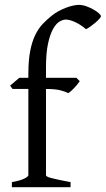

<svg xmlns="http://www.w3.org/2000/svg" viewBox="-20 -777 439 797"><path d="M398.9 -710Q398.9 -706.1 391.8 -698.2Q384.8 -690.4 375 -682.1Q365.2 -673.8 354.7 -666.5Q344.2 -659.2 336.9 -655.8Q325.2 -666 313.2 -673.6Q301.3 -681.2 290.3 -686Q279.3 -690.9 269.8 -693.4Q260.3 -695.8 253.9 -695.8Q241.2 -695.8 226.8 -687.3Q212.4 -678.7 200 -656.2Q187.5 -633.8 179.2 -595.2Q170.9 -556.6 170.9 -496.1V-454.1H296.9L311 -439.9Q306.6 -433.1 300 -425.3Q293.5 -417.5 286.9 -410.6Q280.3 -403.8 273.9 -398.2Q267.6 -392.6 263.2 -390.6Q252 -396.5 231 -402.1Q210 -407.7 170.9 -407.7V-49.8Q170.9 -46.9 176 -43.9Q181.2 -41 193.4 -37.8Q205.6 -34.7 224.9 -30.5Q244.1 -26.4 272.9 -21V0H29.3V-21Q63 -26.9 80.3 -35.4Q97.7 -43.9 97.7 -49.8V-407.7H32.2L22 -421.4L60.1 -454.1H97.7V-469.2Q97.7 -526.9 105.5 -566.2Q113.3 -605.5 126.7 -632.6Q140.1 -659.7 157.7 -678Q175.3 -696.3 194.8 -711.9Q208 -722.7 223.6 -731Q239.3 -739.3 254.6 -745.1Q270 -751 283.9 -753.9Q297.9 -756.8 307.1 -756.8Q322.3 -756.8 338.4 -751Q354.5 -745.1 367.9 -737.5Q381.3 -730 390.1 -722.2Q398.9 -714.4 398.9 -710Z"/></svg>

Font: Gentium Plus APac
Style: Regular
Weight: 400
Designer: J. Victor Gaultney, Annie Olsen, Iska Routamaa, Becca Hirsbrunner
Foundry: SIL International
Version: Version 5.000